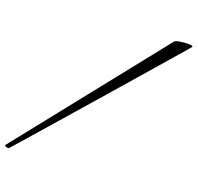

<svg xmlns="http://www.w3.org/2000/svg" viewBox="-195 -779 1019 990"><g transform="rotate(15 314.5 -284.0)"><path d="M-69 96Q-72 96 -79 93.5Q-86 91 -86 87Q-86 86 -85.5 85Q-85 84 -85 84L615 -654Q621 -661 640 -662.5Q659 -664 668 -664Q671 -664 682.5 -663.5Q694 -663 704.5 -661Q715 -659 715 -654Q715 -653 684.5 -623.5Q654 -594 602 -544Q550 -494 484.5 -430.5Q419 -367 348 -299Q277 -231 209 -165.5Q141 -100 83.5 -45Q26 10 -12 46.5Q-50 83 -61 93Q-64 96 -69 96Z"/></g></svg>

Font: My Soul
Style: Regular
Weight: 400
Designer: Robert E. Leuschke
Foundry: Robert E. Leuschke
Version: Version 1.010; ttfautohint (v1.8.4.7-5d5b)